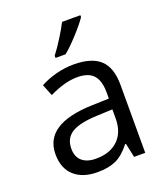

<svg xmlns="http://www.w3.org/2000/svg" viewBox="-142 -863 839 971"><g transform="rotate(-20 278.0 -378.0)"><path d="M415 0 398.9 -76.2H395Q355 -25.9 315.2 -8.1Q275.4 9.8 215.8 9.8Q136.2 9.8 91.1 -31.2Q45.9 -72.3 45.9 -147.9Q45.9 -310.1 305.2 -317.9L396 -320.8V-354Q396 -417 368.9 -447Q341.8 -477.1 282.2 -477.1Q215.3 -477.1 130.9 -436L106 -498Q145.5 -519.5 192.6 -531.7Q239.7 -543.9 287.1 -543.9Q382.8 -543.9 429 -501.5Q475.1 -459 475.1 -365.2V0ZM231.9 -57.1Q307.6 -57.1 350.8 -98.6Q394 -140.1 394 -214.8V-263.2L313 -259.8Q216.3 -256.3 173.6 -229.7Q130.9 -203.1 130.9 -147Q130.9 -103 157.5 -80.1Q184.1 -57.1 231.9 -57.1ZM212.9 -618.2Q236.3 -648.4 263.4 -691.4Q290.5 -734.4 306.2 -766.1H404.8V-755.9Q383.3 -724.1 340.8 -677.7Q298.3 -631.3 267.1 -606H212.9Z"/></g></svg>

Font: f0_52653 
Style: Regular
Weight: 400
Foundry: Ascender Corporation
Version: Version 1.10